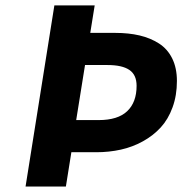

<svg xmlns="http://www.w3.org/2000/svg" viewBox="-20 -680 665 700"><path d="M73.2 0 178.2 -660.2H325.2L309.1 -560.1H399.9Q449.2 -560.1 488.8 -550.8Q528.3 -541.5 559.6 -521.5Q590.8 -501.5 607.9 -466.8Q625 -432.1 625 -384.8Q625 -332 609.1 -288.6Q593.3 -245.1 565.9 -215.3Q538.6 -185.5 501 -164.8Q463.4 -144 420.7 -134.5Q377.9 -125 331.1 -125H240.2L220.2 0ZM257.8 -242.2H339.8Q409.7 -242.2 443.8 -274.7Q478 -307.1 478 -367.2Q478 -407.2 451.7 -425Q425.3 -442.9 372.1 -442.9H290Z"/></svg>

Font: Office Code Pro Bold Italic
Style: Regular
Weight: 700
Italic angle: -9°
Designer: Nathan Rutzky & Paul D. Hunt
Foundry: Adobe Systems Incorporated
Version: Version 1.004;PS 001.004;hotconv 1.0.70;makeotf.lib2.5.58329